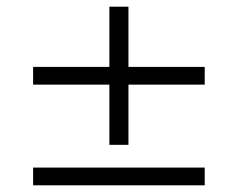

<svg xmlns="http://www.w3.org/2000/svg" viewBox="-20 -554 711 574"><path d="M307 -121V-301H79V-354H307V-534H364V-354H592V-301H364V-121ZM79 0V-53H592V0Z"/></svg>

Font: Nunito Sans 10pt SemiExpanded Light
Style: Regular
Weight: 300
Width: 6
Designer: Vernon Adams
Foundry: Vernon Adams
Version: Version 3.101;gftools[0.9.27]